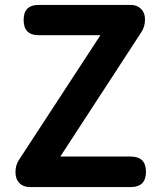

<svg xmlns="http://www.w3.org/2000/svg" viewBox="-20 -760 653 780"><path d="M102 0Q75 0 59 -16Q43 -32 43 -59V-62Q43 -90 58 -112L388 -617H137Q76 -617 76 -679Q76 -740 137 -740H511Q537 -740 553 -724Q569 -708 569 -682V-679Q569 -652 554 -629L225 -124H511Q573 -124 573 -62Q573 0 511 0H308Z"/></svg>

Font: GenSenRounded JP B
Style: Regular
Weight: 700
Version: Version 1.501;PS 1;hotconv 16.6.51;makeotf.lib2.5.65220